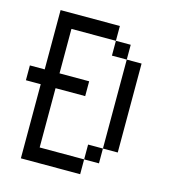

<svg xmlns="http://www.w3.org/2000/svg" viewBox="-97 -704 694 782"><g transform="rotate(15 250.0 -312.5)"><path d="M250 -312.5V-375H125V-562.5H312.5V-500H375Q375 -500 375 -125H312.5V-62.5H125Q125 -62.5 125 -312.5ZM62.5 -312.5V0H312.5V-62.5H375V-125H437.5Q437.5 -125 437.5 -500H375V-562.5H312.5V-625H62.5Q62.5 -625 62.5 -375H0V-312.5Z"/></g></svg>

Font: Unifont
Style: Regular
Weight: 500
Version: Version 15.1.04